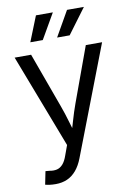

<svg xmlns="http://www.w3.org/2000/svg" viewBox="-102 -813 749 1082"><g transform="rotate(-10 272.5 -272.0)"><path d="M67.4 199.7 82.5 124.5 105.5 126.5Q128.9 130.9 147.7 126.5Q166.5 122.1 181.6 105.2Q196.8 88.4 208 55.2L228 0.5L22.5 -535.6H116.7L231 -221.2Q248 -174.8 261 -129.2Q273.9 -83.5 287.6 -40H258.8Q272 -83.5 285.2 -129.4Q298.3 -175.3 314.9 -221.2L429.7 -535.6H522.9L283.7 86.4Q268.1 127 245.6 153.6Q223.1 180.2 193.6 193.4Q164.1 206.5 127.4 206.5Q107.4 206.5 91.8 204.3Q76.2 202.1 67.4 199.7ZM195.8 -605.5H124.5L182.1 -749.5H278.8ZM349.6 -605.5H277.8L359.9 -749.5H456.5Z"/></g></svg>

Font: Inter 20pt
Style: Regular
Weight: 400
Version: Version 4.001;git-66647c0bb